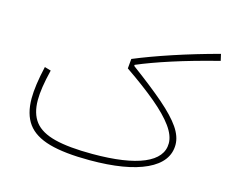

<svg xmlns="http://www.w3.org/2000/svg" viewBox="-87 -713 990 833"><g transform="rotate(15 407.5 -296.5)"><path d="M85.4 -340.3Q64.9 -251.5 64.9 -194.3Q64.9 -124 95.9 -81.3Q127 -38.6 195.6 -19.3Q264.2 0 377 0Q541.5 0 630.9 -42Q720.2 -84 720.2 -161.1Q720.2 -198.2 692.9 -238Q665.5 -277.8 607.7 -327.9Q549.8 -377.9 458.5 -445.3L459 -450.2Q521 -476.6 609.4 -505.1Q697.8 -533.7 815.4 -563.5L808.6 -593.3Q702.6 -564.9 606.2 -533Q509.8 -501 438.5 -471.2L434.6 -427.7Q518.1 -370.6 575.2 -322.8Q632.3 -274.9 661.4 -234.6Q690.4 -194.3 690.4 -159.7Q690.4 -96.2 611.6 -62.7Q532.7 -29.3 381.8 -29.3Q275.9 -29.3 212.4 -45.4Q148.9 -61.5 120.8 -97.7Q92.8 -133.8 92.8 -194.3Q92.8 -221.2 97.9 -254.6Q103 -288.1 113.8 -332Z"/></g></svg>

Font: Estedad VF
Style: Regular
Weight: 100
Designer: Amin Abedi
Version: Version 7.3